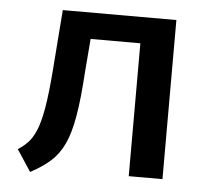

<svg xmlns="http://www.w3.org/2000/svg" viewBox="-45 -589 704 651"><g transform="rotate(5 307.5 -264.0)"><path d="M529.7 -541.5V0H414.9V-452.3H245.6L236.4 -338.5Q230.8 -247.2 220.5 -187.9Q210.3 -128.7 192.8 -91.8Q175.4 -54.9 148.2 -30.8Q121 -6.7 80.5 14.9L32.3 -58.5Q51.3 -70.8 66.2 -86.4Q81 -102.1 92.6 -129.7Q104.1 -157.4 112.6 -205.9Q121 -254.4 127.2 -333.3L143.1 -541.5Z"/></g></svg>

Font: Fira Code Medium
Style: Regular
Weight: 500
Designer: Carrois Corporate, Edenspiekermann AG, Nikita Prokopov
Foundry: Carrois Corporate, Edenspiekermann AG, Nikita Prokopov
Version: Version 6.002